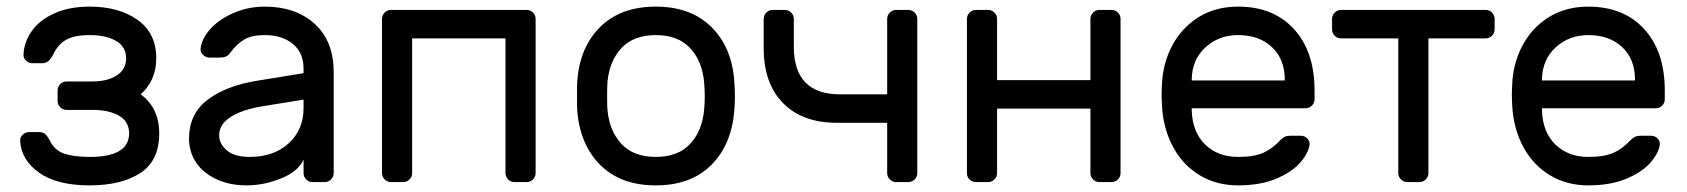

<svg xmlns="http://www.w3.org/2000/svg" viewBox="-20 -550 5095 580"><path d="M370 -147Q370 -183 339.5 -200.5Q309 -218 259 -218H181Q170 -218 162 -226Q154 -234 154 -245V-277Q154 -288 162 -296Q170 -304 181 -304H260Q304 -304 332.5 -322Q361 -340 361 -374Q361 -409 330.5 -426.5Q300 -444 251 -444Q206 -444 181 -430.5Q156 -417 141 -386Q128 -359 108 -359H78Q67 -359 58.5 -367Q50 -375 51 -386Q53 -424 76.5 -457Q100 -490 145 -510Q190 -530 251 -530Q339 -530 395.5 -490Q452 -450 452 -374Q452 -307 405 -265Q461 -224 461 -147Q461 -64 403.5 -27Q346 10 251 10Q152 10 98 -28.5Q44 -67 41 -124Q40 -135 48.5 -143Q57 -151 68 -151H98Q109 -151 116 -145.5Q123 -140 131 -124Q146 -95 175 -85.5Q204 -76 251 -76Q370 -76 370 -147Z M897 -329V-342Q897 -391 864.5 -417.5Q832 -444 780 -444Q740 -444 717.5 -430.5Q695 -417 675 -390Q669 -382 662 -379Q655 -376 643 -376H613Q602 -376 593.5 -384Q585 -392 586 -403Q589 -433 615.5 -462.5Q642 -492 686 -511Q730 -530 780 -530Q873 -530 930.5 -478Q988 -426 988 -332V-27Q988 -16 980 -8Q972 0 961 0H924Q913 0 905 -8Q897 -16 897 -27V-68Q881 -32 829 -11Q777 10 725 10Q674 10 634 -8.5Q594 -27 572.5 -59Q551 -91 551 -131Q551 -206 607 -248.5Q663 -291 756 -306ZM897 -249 779 -230Q714 -220 678 -197.5Q642 -175 642 -141Q642 -116 665 -96Q688 -76 735 -76Q807 -76 852 -117Q897 -158 897 -224Z M1598 -493V-27Q1598 -16 1590 -8Q1582 0 1571 0H1534Q1523 0 1515 -8Q1507 -16 1507 -27V-434H1225V-27Q1225 -16 1217 -8Q1209 0 1198 0H1161Q1150 0 1142 -8Q1134 -16 1134 -27V-493Q1134 -504 1142 -512Q1150 -520 1161 -520H1571Q1582 -520 1590 -512Q1598 -504 1598 -493Z M2200 -259Q2200 -235 2198 -213Q2189 -111 2127.5 -50.5Q2066 10 1961 10Q1856 10 1794.5 -50.5Q1733 -111 1724 -213Q1723 -224 1723 -259Q1723 -296 1724 -307Q1732 -409 1794 -469.5Q1856 -530 1961 -530Q2066 -530 2128 -469.5Q2190 -409 2198 -307Q2200 -285 2200 -259ZM1961 -444Q1894 -444 1857.5 -405Q1821 -366 1815 -302Q1814 -290 1814 -259Q1814 -229 1815 -218Q1821 -154 1857.5 -115Q1894 -76 1961 -76Q2028 -76 2064.5 -115Q2101 -154 2107 -218Q2109 -240 2109 -259Q2109 -278 2107 -302Q2101 -366 2064.5 -405Q2028 -444 1961 -444Z M2518 -265H2660V-493Q2660 -504 2668 -512Q2676 -520 2687 -520H2724Q2735 -520 2743 -512Q2751 -504 2751 -493V-27Q2751 -16 2743 -8Q2735 0 2724 0H2687Q2676 0 2668 -8Q2660 -16 2660 -27V-179H2509Q2404 -179 2345.5 -238.5Q2287 -298 2287 -404V-493Q2287 -504 2295 -512Q2303 -520 2314 -520H2351Q2362 -520 2370 -512Q2378 -504 2378 -493V-409Q2378 -265 2518 -265Z M3365 -493V-27Q3365 -16 3357 -8Q3349 0 3338 0H3301Q3290 0 3282 -8Q3274 -16 3274 -27V-222H2992V-27Q2992 -16 2984 -8Q2976 0 2965 0H2928Q2917 0 2909 -7.5Q2901 -15 2901 -27V-493Q2901 -504 2909 -512Q2917 -520 2928 -520H2965Q2976 -520 2984 -512Q2992 -504 2992 -493V-308H3274V-493Q3274 -504 3282 -512Q3290 -520 3301 -520H3338Q3349 -520 3357 -512Q3365 -504 3365 -493Z M3951 -277V-250Q3951 -239 3943 -231Q3935 -223 3924 -223H3580V-217Q3582 -151 3620.5 -113.5Q3659 -76 3720 -76Q3770 -76 3797.5 -89Q3825 -102 3847 -126Q3855 -134 3861.5 -137Q3868 -140 3879 -140H3909Q3921 -140 3929 -132Q3937 -124 3936 -113Q3932 -86 3906.5 -57.5Q3881 -29 3833.5 -9.5Q3786 10 3720 10Q3656 10 3606 -19.5Q3556 -49 3526.5 -101Q3497 -153 3491 -218Q3489 -248 3489 -264Q3489 -280 3491 -310Q3497 -372 3526.5 -422Q3556 -472 3605.5 -501Q3655 -530 3720 -530Q3827 -530 3889 -462Q3951 -394 3951 -277ZM3861 -307V-310Q3861 -371 3822.5 -407.5Q3784 -444 3720 -444Q3662 -444 3621.5 -407Q3581 -370 3580 -310V-307Z M4495 -493V-461Q4495 -450 4487 -442Q4479 -434 4468 -434H4295V-27Q4295 -16 4287 -8Q4279 0 4268 0H4231Q4220 0 4212 -8Q4204 -16 4204 -27V-434H4031Q4020 -434 4012 -442Q4004 -450 4004 -461V-493Q4004 -504 4012 -512Q4020 -520 4031 -520H4468Q4479 -520 4487 -512Q4495 -504 4495 -493Z M5009 -277V-250Q5009 -239 5001 -231Q4993 -223 4982 -223H4638V-217Q4640 -151 4678.5 -113.5Q4717 -76 4778 -76Q4828 -76 4855.5 -89Q4883 -102 4905 -126Q4913 -134 4919.5 -137Q4926 -140 4937 -140H4967Q4979 -140 4987 -132Q4995 -124 4994 -113Q4990 -86 4964.5 -57.5Q4939 -29 4891.5 -9.5Q4844 10 4778 10Q4714 10 4664 -19.5Q4614 -49 4584.5 -101Q4555 -153 4549 -218Q4547 -248 4547 -264Q4547 -280 4549 -310Q4555 -372 4584.5 -422Q4614 -472 4663.5 -501Q4713 -530 4778 -530Q4885 -530 4947 -462Q5009 -394 5009 -277ZM4919 -307V-310Q4919 -371 4880.5 -407.5Q4842 -444 4778 -444Q4720 -444 4679.5 -407Q4639 -370 4638 -310V-307Z"/></svg>

Font: Rubik
Style: Regular
Weight: 400
Designer: Hubert & Fischer
Foundry: Hubert & Fischer
Version: Version 1.100